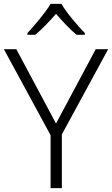

<svg xmlns="http://www.w3.org/2000/svg" viewBox="-20 -967 576 987"><path d="M296 -947H240C215 -904 158 -837 121 -797V-788H161C197 -818 236 -859 268 -896C300 -859 338 -817 374 -788H416V-797C378 -836 320 -904 296 -947ZM268 -332 64 -714H0L240 -272V0H298V-276L536 -714H472Z"/></svg>

Font: Noto Sans Myanmar UI Light
Style: Regular
Weight: 300
Designer: Monotype Design Team
Foundry: Monotype Imaging Inc.
Version: Version 2.103